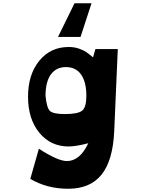

<svg xmlns="http://www.w3.org/2000/svg" viewBox="-20 -877 900 1185"><path d="M545 -857 477 -649H338L440 -857ZM569 -574H707L685 -68Q677 113 607 200.5Q537 288 401 288Q270 288 167 227L220 41Q337 117 393 117Q473 117 525 7Q448 27 404 27Q292 27 222.5 -58Q153 -143 153 -280Q153 -417 222.5 -502Q292 -587 404 -587Q439 -587 468.5 -576.5Q498 -566 513.5 -555Q529 -544 554 -523ZM380 -173Q462 -173 487.5 -194.5Q513 -216 513 -285Q513 -371 480.5 -417Q448 -463 387 -463Q327 -463 294 -417.5Q261 -372 261 -286Q268 -211 288.5 -192Q309 -173 380 -173ZM547 7Q548 4 547 3Z"/></svg>

Font: OpenDyslexic
Style: Bold
Weight: 800
Designer: Abbie Gonzalez
Version: Version 0.920;hotconv 1.0.109;makeotfexe 2.5.65596